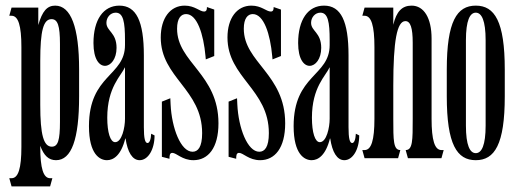

<svg xmlns="http://www.w3.org/2000/svg" viewBox="-20 -562 1825 682"><path d="M21 71H13L21 100H158L166 71H158C134 71 123 36 123 -40V-44C136 -9 153 7 179 7C234 7 261 -67 261 -220V-315C261 -465 232 -542 176 -542C147 -542 130 -522 116 -473V-535H21L13 -506H21C45 -506 56 -471 56 -395V-40C56 36 45 71 21 71ZM123 -189V-346C123 -453 134 -494 163 -494C185 -494 193 -471 193 -406V-129C193 -64 186 -41 164 -41C135 -41 123 -83 123 -189Z M424 -419V-402C424 -291 296 -297 296 -114C296 -13 335 7 360 7C383 7 410 -10 425 -70H426C433 -22 450 7 476 7C506 7 529 -31 529 -81L517 -87C516 -66 511 -54 504 -54C495 -54 491 -71 491 -110V-365C491 -487 464 -542 404 -542C347 -542 312 -492 312 -409C312 -295 394 -313 394 -392C394 -447 358 -451 358 -481C358 -500 372 -517 391 -517C418 -517 424 -484 424 -419ZM361 -144C361 -253 411 -293 423 -322H424V-140C424 -109 413 -57 389 -57C372 -57 361 -91 361 -144Z M609 -460C609 -340 756 -299 756 -124C756 -36 719 7 667 7C627 7 607 -19 592 -19C582 -19 582 -7 582 2L555 -5V-201L585 -213L586 -191C590 -107 622 -23 664 -23C683 -23 698 -39 698 -89C698 -245 551 -286 551 -429C551 -498 585 -542 636 -542C672 -542 689 -521 705 -521C715 -521 715 -531 715 -537L741 -528V-363L711 -351L710 -362C703 -441 680 -512 641 -512C623 -512 609 -497 609 -460Z M846 -460C846 -340 993 -299 993 -124C993 -36 956 7 904 7C864 7 844 -19 829 -19C819 -19 819 -7 819 2L792 -5V-201L822 -213L823 -191C827 -107 859 -23 901 -23C920 -23 935 -39 935 -89C935 -245 788 -286 788 -429C788 -498 822 -542 873 -542C909 -542 926 -521 942 -521C952 -521 952 -531 952 -537L978 -528V-363L948 -351L947 -362C940 -441 917 -512 878 -512C860 -512 846 -497 846 -460Z M1151 -419V-402C1151 -291 1023 -297 1023 -114C1023 -13 1062 7 1087 7C1110 7 1137 -10 1152 -70H1153C1160 -22 1177 7 1203 7C1233 7 1256 -31 1256 -81L1244 -87C1243 -66 1238 -54 1231 -54C1222 -54 1218 -71 1218 -110V-365C1218 -487 1191 -542 1131 -542C1074 -542 1039 -492 1039 -409C1039 -295 1121 -313 1121 -392C1121 -447 1085 -451 1085 -481C1085 -500 1099 -517 1118 -517C1145 -517 1151 -484 1151 -419ZM1088 -144C1088 -253 1138 -293 1150 -322H1151V-140C1151 -109 1140 -57 1116 -57C1099 -57 1088 -91 1088 -144Z M1275 0H1394L1402 -29C1377 -29 1377 -64 1377 -140V-258C1377 -417 1390 -487 1420 -487C1438 -487 1446 -463 1446 -410V-140C1446 -64 1446 -29 1421 -29L1429 0H1548L1556 -29H1548C1524 -29 1513 -64 1513 -140V-425C1513 -498 1486 -542 1442 -542C1408 -542 1388 -521 1377 -474V-535H1275L1267 -506H1275C1299 -506 1310 -471 1310 -395V-140C1310 -64 1299 -29 1275 -29H1267Z M1635 -116V-419C1635 -489 1649 -517 1670 -517C1691 -517 1705 -489 1705 -419V-116C1705 -46 1691 -18 1670 -18C1649 -18 1635 -46 1635 -116ZM1567 -220C1567 -49 1603 7 1670 7C1737 7 1773 -49 1773 -220V-315C1773 -486 1737 -542 1670 -542C1603 -542 1567 -486 1567 -315Z"/></svg>

Font: Americaine Condensed
Style: Regular
Weight: 400
Width: 3
Designer: Alan Madić
Foundry: ESAD Valence
Version: Version 0.001;Glyphs 3.1.2 (3151)